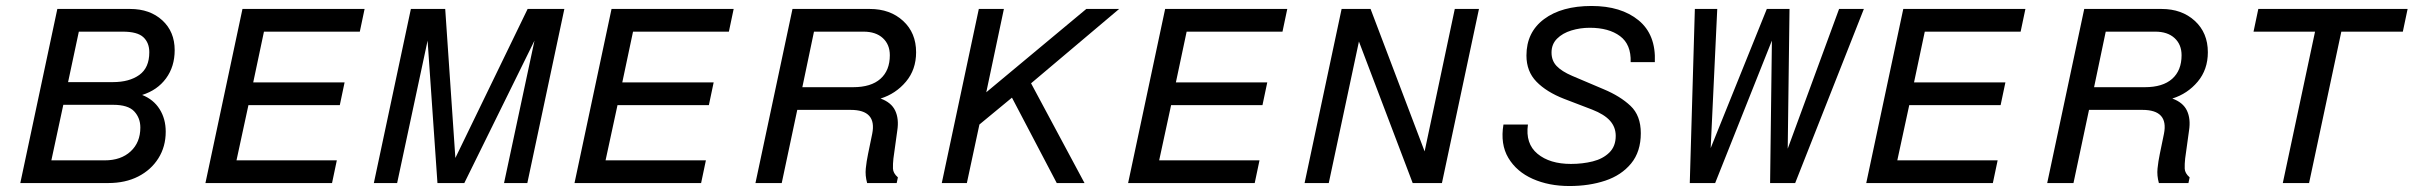

<svg xmlns="http://www.w3.org/2000/svg" viewBox="-20 -613 8083 643"><path d="M48 0 172 -583H416Q482 -583 523.5 -545Q565 -507 565 -445Q565 -390 536 -350.5Q507 -311 456 -295Q494 -280 514.5 -247.5Q535 -215 535 -172Q535 -122 510.5 -83Q486 -44 443 -22Q400 0 343 0ZM208 -338H358Q413 -338 446.5 -362Q480 -386 480 -438Q480 -470 460 -488.5Q440 -507 391 -507H244ZM152 -76H331Q385 -76 417.5 -106Q450 -136 450 -186Q450 -218 429.5 -240Q409 -262 359 -262H192Z M1118 -261H812L772 -76H1108L1092 0H668L792 -583H1201L1185 -507H864L828 -337H1134Z M1232 0 1356 -583H1471L1505 -84L1747 -583H1870L1746 0H1668L1770 -477L1535 0H1445L1412 -477L1310 0Z M2354 -261H2048L2008 -76H2344L2328 0H1904L2028 -583H2437L2421 -507H2100L2064 -337H2370Z M2510 0 2634 -583H2893Q2961 -583 3004.5 -543Q3048 -503 3048 -438Q3048 -380 3014 -339.5Q2980 -299 2929 -283Q2965 -270 2978 -242.5Q2991 -215 2985 -176L2972 -82Q2970 -64 2970.5 -48.5Q2971 -33 2987 -19L2983 0H2884Q2877 -25 2879.5 -49Q2882 -73 2887 -97L2901 -165Q2917 -245 2829 -245H2650L2598 0ZM2667 -321H2837Q2897 -321 2928.5 -349Q2960 -377 2960 -428Q2960 -464 2936.5 -485.5Q2913 -507 2872 -507H2706Z M3218 0H3134L3258 -583H3342L3283 -304L3618 -583H3728L3433 -334L3612 0H3519L3369 -286L3260 -196Z M4208 -261H3902L3862 -76H4198L4182 0H3758L3882 -583H4291L4275 -507H3954L3918 -337H4224Z M4349 0 4473 -583H4570L4751 -106L4852 -583H4933L4809 0H4711L4531 -474L4430 0Z M5236 10Q5167 10 5113 -14Q5059 -38 5031.5 -84Q5004 -130 5015 -196H5097Q5088 -132 5129 -98Q5170 -64 5241 -64Q5280 -64 5314 -72.5Q5348 -81 5369.5 -102Q5391 -123 5391 -158Q5391 -187 5372 -208.5Q5353 -230 5312 -246L5218 -282Q5159 -305 5125.5 -339.5Q5092 -374 5092 -427Q5092 -505 5151 -549Q5210 -593 5310 -593Q5409 -593 5467.5 -545Q5526 -497 5522 -405H5441Q5443 -464 5405.5 -492Q5368 -520 5304 -520Q5272 -520 5242.5 -511Q5213 -502 5194.5 -483.5Q5176 -465 5176 -437Q5176 -410 5193 -392Q5210 -374 5245 -359L5351 -314Q5406 -291 5440.5 -258.5Q5475 -226 5475 -167Q5475 -105 5442.5 -65.5Q5410 -26 5356 -8Q5302 10 5236 10Z M5639 0 5656 -583H5731L5709 -117L5897 -583H5973L5967 -115L6139 -583H6222L5992 0H5908L5914 -477L5724 0Z M6680 -261H6374L6334 -76H6670L6654 0H6230L6354 -583H6763L6747 -507H6426L6390 -337H6696Z M6836 0 6960 -583H7219Q7287 -583 7330.5 -543Q7374 -503 7374 -438Q7374 -380 7340 -339.5Q7306 -299 7255 -283Q7291 -270 7304 -242.5Q7317 -215 7311 -176L7298 -82Q7296 -64 7296.5 -48.5Q7297 -33 7313 -19L7309 0H7210Q7203 -25 7205.5 -49Q7208 -73 7213 -97L7227 -165Q7243 -245 7155 -245H6976L6924 0ZM6993 -321H7163Q7223 -321 7254.5 -349Q7286 -377 7286 -428Q7286 -464 7262.5 -485.5Q7239 -507 7198 -507H7032Z M8027 -507H7821L7713 0H7625L7733 -507H7527L7543 -583H8043Z"/></svg>

Font: Fragment Mono SC
Style: Italic
Weight: 400
Italic angle: -12°
Monospace: yes
Designer: Wei Huang based on Nimbus Sans by URW Studio, based on Helvetica by Max Miedinger.
Foundry: Wei Huang
Version: Version 1.012; ttfautohint (v1.8.4.7-5d5b)